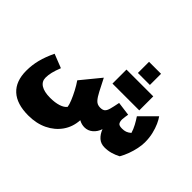

<svg xmlns="http://www.w3.org/2000/svg" viewBox="-244 -1163 1784 1784"><g transform="rotate(45 648.5 -271.0)"><path d="M1042 11.7Q992.7 11.7 959.7 -17.8Q926.8 -47.4 908.7 -95.7Q893.1 -47.9 858.2 -18.1Q823.2 11.7 777.3 11.7Q760.3 11.7 741.7 7.1Q723.1 2.4 704.1 -8.3Q698.7 83.5 649.7 153.6Q600.6 223.6 518.6 263.2Q436.5 302.7 331.1 302.7Q179.7 302.7 101.6 231Q23.4 159.2 23.4 21Q23.4 -53.2 41.5 -124.3Q59.6 -195.3 98.6 -276.4L234.9 -222.7Q213.9 -169.4 204.8 -131.8Q195.8 -94.2 195.8 -59.6Q195.8 -10.3 238 16.4Q280.3 43 358.4 43Q422.4 43 468 28.3Q513.7 13.7 533.2 -13.2Q529.8 -39.1 512.9 -80.3Q496.1 -121.6 472.2 -167Q448.2 -212.4 421.9 -250.5L579.1 -442.4L641.1 -321.3Q666 -272.5 689.7 -246.8Q713.4 -221.2 751.5 -221.2Q783.7 -221.2 799.6 -234.9Q815.4 -248.5 824.7 -282.5Q834 -316.4 845.7 -377L982.4 -358.9Q980 -345.2 976.6 -322.8Q973.1 -300.3 973.1 -287.6Q973.1 -259.3 983.6 -243.2Q994.1 -227.1 1032.7 -227.1Q1060.1 -227.1 1080.3 -234.1Q1100.6 -241.2 1123.5 -260.7Q1112.8 -297.9 1091.8 -336.7Q1070.8 -375.5 1049.8 -406.2L1196.3 -552.7Q1214.4 -527.8 1232.2 -488.3Q1250 -448.7 1262.2 -397.7Q1274.4 -346.7 1274.4 -287.1Q1274.4 -250.5 1265.1 -205.1Q1255.9 -159.7 1239 -114Q1222.2 -68.4 1200.2 -30.3Q1163.1 -10.7 1124 0.5Q1085 11.7 1042 11.7ZM674.8 -460.4V-644.5H1026.9V-460.4ZM772 -843.8H929.7V-697.3H772Z"/></g></svg>

Font: Pinar-DS3-FD Black
Style: Regular
Weight: 900
Designer: Amin Abedi
Version: Version 3.000